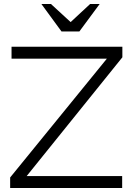

<svg xmlns="http://www.w3.org/2000/svg" viewBox="-20 -945 669 965"><path d="M31 -53 517 -650H38V-710H595V-657L114 -60H594V0H31ZM236 -925 335 -834 433 -925H481L379 -787H289L188 -925Z"/></svg>

Font: Rising Sun Light
Style: Regular
Weight: 300
Designer: Matt McInerney, Pablo Impallari, Rodrigo Fuenzalida (Raleway font), Stephen Hutchings (Greek), Cristiano Sobral (main ch
Foundry: The Rising Sun Project Authors
Version: Version 4.327; ttfautohint (v1.8.4.7-5d5b-dirty)